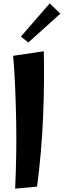

<svg xmlns="http://www.w3.org/2000/svg" viewBox="-20 -1112 378 1139"><path d="M200 -5 70 7Q74 -86 76 -186.5Q78 -287 76 -389.5Q74 -492 70 -591.5Q66 -691 58 -781L240 -808Q244 -620 235.5 -416.5Q227 -213 200 -5ZM148 -860 104 -895 275 -1092 338 -1031Z"/></svg>

Font: Marhey Medium
Style: Regular
Weight: 500
Designer: Nur Syamsi & Bustanul Arifin
Foundry: Namelatype
Version: Version 1.000